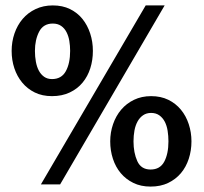

<svg xmlns="http://www.w3.org/2000/svg" viewBox="-20 -681 754 709"><path d="M131 0 518 -661H588L202 0ZM687 -159Q687 -125 677 -94.5Q667 -64 648 -41.5Q629 -19 601 -5.5Q573 8 536 8Q500 8 472.5 -5.5Q445 -19 426 -41.5Q407 -64 397 -94.5Q387 -125 387 -159Q387 -192 397.5 -222.5Q408 -253 427.5 -276Q447 -299 475 -312.5Q503 -326 538 -326Q574 -326 601.5 -312.5Q629 -299 648 -276Q667 -253 677 -222.5Q687 -192 687 -159ZM602 -159Q602 -179 599 -198Q596 -217 588.5 -231.5Q581 -246 568.5 -255Q556 -264 538 -264Q521 -264 508.5 -255.5Q496 -247 488 -232.5Q480 -218 476.5 -199Q473 -180 473 -159Q473 -117 487 -86Q501 -55 536 -55Q571 -55 586.5 -84Q602 -113 602 -159ZM323 -493Q323 -459 313.5 -429Q304 -399 285 -376Q266 -353 237.5 -339.5Q209 -326 172 -326Q136 -326 108.5 -339.5Q81 -353 62 -376Q43 -399 33 -429Q23 -459 23 -493Q23 -527 33.5 -557.5Q44 -588 63.5 -611Q83 -634 111.5 -647.5Q140 -661 175 -661Q211 -661 238.5 -647.5Q266 -634 284.5 -611Q303 -588 313 -557.5Q323 -527 323 -493ZM239 -493Q239 -512 236 -530Q233 -548 225.5 -562.5Q218 -577 205.5 -585.5Q193 -594 175 -594Q140 -594 124.5 -564Q109 -534 109 -493Q109 -472 112.5 -453Q116 -434 123.5 -420Q131 -406 143 -397.5Q155 -389 172 -389Q207 -389 223 -418Q239 -447 239 -493Z"/></svg>

Font: Mukta Mahee SemiBold
Style: Regular
Weight: 600
Designer: Shuchita Grover, Noopur Datye, Girish Dalvi, Yashodeep Gholap
Foundry: Ek Type
Version: Version 2.538;PS 1.000;hotconv 16.6.51;makeotf.lib2.5.65220;